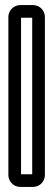

<svg xmlns="http://www.w3.org/2000/svg" viewBox="-20 -712 209 757"><path d="M63 -25V-642H107V-25ZM157 -22V-645C157 -671 136 -692 110 -692H60C34 -692 13 -671 13 -645V-22C13 3 33 25 60 25H110C136 25 157 4 157 -22Z"/></svg>

Font: DIN Rundschrift
Style: EngKont
Weight: 400
Width: 3
Version: Version 1.027